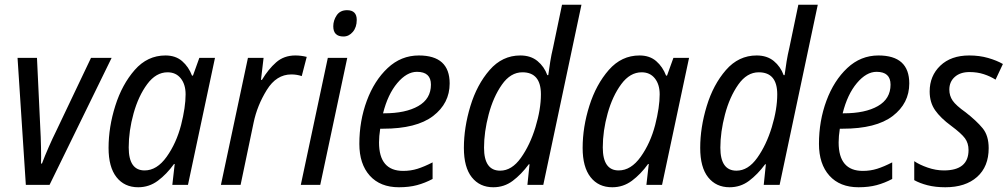

<svg xmlns="http://www.w3.org/2000/svg" viewBox="-20 -780 4254 810"><path d="M89 0H189L451 -536H364L216 -225Q202 -197 185.5 -159.5Q169 -122 157 -90H153Q154 -110 153 -158.5Q152 -207 150 -239L136 -536H54Z M563 10Q609 10 646 -17.5Q683 -45 714 -88H717L707 0H773L887 -536H821L794 -461H790Q776 -498 748.5 -522Q721 -546 678 -546Q602 -546 548.5 -485Q495 -424 466.5 -334Q438 -244 438 -156Q438 -75 471.5 -32.5Q505 10 563 10ZM590 -61Q523 -61 523 -158Q523 -228 543.5 -301.5Q564 -375 601 -425Q638 -475 687 -475Q722 -475 742.5 -449.5Q763 -424 763 -382Q763 -328 744 -253Q724 -176 683 -118.5Q642 -61 590 -61Z M912 0H995L1050 -263Q1065 -335 1105.5 -400.5Q1146 -466 1209 -466Q1232 -466 1253 -459L1274 -540Q1250 -546 1226 -546Q1178 -546 1145 -517Q1112 -488 1085 -443H1081L1092 -536H1026Z M1429 -626Q1452 -626 1468.5 -645.5Q1485 -665 1485 -696Q1485 -737 1444 -737Q1415 -737 1400.5 -715.5Q1386 -694 1386 -669Q1386 -626 1429 -626ZM1249 0H1331L1445 -536H1363Z M1663 10Q1706 10 1739.5 1Q1773 -8 1805 -25V-95Q1770 -77 1741.5 -68Q1713 -59 1681 -59Q1579 -59 1579 -179Q1579 -205 1584 -237H1596Q1737 -237 1807 -290.5Q1877 -344 1877 -428Q1877 -546 1747 -546Q1672 -546 1615.5 -493Q1559 -440 1527.5 -355Q1496 -270 1496 -173Q1496 -88 1540 -39Q1584 10 1663 10ZM1596 -302Q1616 -382 1656 -429.5Q1696 -477 1739 -477Q1798 -477 1798 -423Q1798 -363 1744.5 -332.5Q1691 -302 1601 -302Z M2061 10Q2107 10 2143 -17Q2179 -44 2211 -87H2214L2205 0H2272L2433 -760H2351L2313 -578Q2306 -549 2301.5 -521Q2297 -493 2293 -463H2289Q2276 -499 2247.5 -522.5Q2219 -546 2175 -546Q2099 -546 2045.5 -484.5Q1992 -423 1964.5 -332.5Q1937 -242 1937 -156Q1937 -74 1970.5 -32Q2004 10 2061 10ZM2090 -60Q2022 -60 2022 -157Q2022 -223 2041.5 -297Q2061 -371 2097.5 -423Q2134 -475 2184 -475Q2262 -475 2262 -382Q2262 -319 2239 -243.5Q2216 -168 2177.5 -114Q2139 -60 2090 -60Z M2563 10Q2609 10 2646 -17.5Q2683 -45 2714 -88H2717L2707 0H2773L2887 -536H2821L2794 -461H2790Q2776 -498 2748.5 -522Q2721 -546 2678 -546Q2602 -546 2548.5 -485Q2495 -424 2466.5 -334Q2438 -244 2438 -156Q2438 -75 2471.5 -32.5Q2505 10 2563 10ZM2590 -61Q2523 -61 2523 -158Q2523 -228 2543.5 -301.5Q2564 -375 2601 -425Q2638 -475 2687 -475Q2722 -475 2742.5 -449.5Q2763 -424 2763 -382Q2763 -328 2744 -253Q2724 -176 2683 -118.5Q2642 -61 2590 -61Z M3058 10Q3104 10 3140 -17Q3176 -44 3208 -87H3211L3202 0H3269L3430 -760H3348L3310 -578Q3303 -549 3298.5 -521Q3294 -493 3290 -463H3286Q3273 -499 3244.5 -522.5Q3216 -546 3172 -546Q3096 -546 3042.5 -484.5Q2989 -423 2961.5 -332.5Q2934 -242 2934 -156Q2934 -74 2967.5 -32Q3001 10 3058 10ZM3087 -60Q3019 -60 3019 -157Q3019 -223 3038.5 -297Q3058 -371 3094.5 -423Q3131 -475 3181 -475Q3259 -475 3259 -382Q3259 -319 3236 -243.5Q3213 -168 3174.5 -114Q3136 -60 3087 -60Z M3602 10Q3645 10 3678.5 1Q3712 -8 3744 -25V-95Q3709 -77 3680.5 -68Q3652 -59 3620 -59Q3518 -59 3518 -179Q3518 -205 3523 -237H3535Q3676 -237 3746 -290.5Q3816 -344 3816 -428Q3816 -546 3686 -546Q3611 -546 3554.5 -493Q3498 -440 3466.5 -355Q3435 -270 3435 -173Q3435 -88 3479 -39Q3523 10 3602 10ZM3535 -302Q3555 -382 3595 -429.5Q3635 -477 3678 -477Q3737 -477 3737 -423Q3737 -363 3683.5 -332.5Q3630 -302 3540 -302Z M3968 10Q4053 10 4102 -33.5Q4151 -77 4151 -155Q4151 -208 4125.5 -239Q4100 -270 4054 -306Q4013 -335 3999 -355.5Q3985 -376 3985 -402Q3985 -435 4008 -455.5Q4031 -476 4070 -476Q4103 -476 4130.5 -467Q4158 -458 4180 -444L4211 -510Q4185 -525 4148.5 -535.5Q4112 -546 4069 -546Q3992 -546 3947 -503Q3902 -460 3902 -394Q3902 -348 3925 -315Q3948 -282 3993 -249Q4036 -217 4051 -196.5Q4066 -176 4066 -147Q4066 -61 3962 -61Q3928 -61 3893.5 -73Q3859 -85 3837 -100V-20Q3860 -7 3893 1.5Q3926 10 3968 10Z"/></svg>

Font: Noto Sans UI SemiCondensed
Style: Italic
Weight: 400
Width: 4
Italic angle: -12°
Designer: Monotype Design Team
Foundry: Monotype Imaging Inc.
Version: Version 1.901